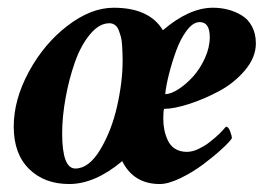

<svg xmlns="http://www.w3.org/2000/svg" viewBox="-20 -458 680 484"><path d="M396.5 -220.7Q410.6 -220.7 429.9 -233.2Q449.2 -245.6 466.8 -265.1Q484.4 -284.7 496.6 -311.5Q508.8 -338.4 508.8 -364.3Q508.8 -402.3 483.4 -402.3Q466.8 -402.3 450.9 -381.3Q435.1 -360.4 424.1 -330.1Q413.1 -299.8 405.8 -270.5Q398.4 -241.2 396.5 -220.7ZM255.9 -399.4Q230 -399.4 206.8 -371.3Q183.6 -343.3 168.7 -300.8Q153.8 -258.3 145.3 -210.9Q136.7 -163.6 136.7 -122.1Q136.7 -33.2 169.9 -33.2Q204.1 -33.2 232.7 -80.8Q261.2 -128.4 275.1 -189.9Q289.1 -251.5 289.1 -304.7Q289.1 -316.4 288.8 -323.2Q288.6 -330.1 287.8 -343.3Q287.1 -356.4 284.9 -364.5Q282.7 -372.6 279.3 -381.6Q275.9 -390.6 269.8 -395Q263.7 -399.4 255.9 -399.4ZM516.6 -438.5Q536.6 -438.5 554.7 -433.8Q572.8 -429.2 589.1 -419.4Q605.5 -409.7 615.2 -391.4Q625 -373 625 -348.6Q625 -313.5 597.7 -281Q570.3 -248.5 531.7 -228Q493.2 -207.5 455.6 -195.6Q418 -183.6 393.6 -183.6Q391.6 -177.7 391.6 -159.2Q391.6 -144 394.3 -130.6Q397 -117.2 403.1 -104Q409.2 -90.8 421.4 -83Q433.6 -75.2 451.2 -75.2Q458 -75.2 465.8 -77.1Q473.6 -79.1 481 -82.8Q488.3 -86.4 495.6 -90.8Q502.9 -95.2 509.5 -100.6Q516.1 -106 522 -110.8Q527.8 -115.7 533 -120.8Q538.1 -126 541.3 -129.4Q544.4 -132.8 546.9 -135.7L549.8 -138.7Q555.7 -138.7 560.1 -127.2Q564.5 -115.7 564.5 -109.4Q559.1 -100.6 538.8 -82Q518.6 -63.5 492.2 -43.7Q465.8 -23.9 435.1 -9Q404.3 5.9 382.8 5.9Q316.9 5.9 288.1 -51.8Q219.2 5.9 154.3 5.9Q91.8 5.9 53.2 -32.2Q14.6 -70.3 14.6 -138.7Q14.6 -207 53 -277.6Q91.3 -348.1 150.4 -393.3Q209.5 -438.5 266.6 -438.5Q356.4 -438.5 390.6 -381.8Q457 -438.5 516.6 -438.5Z"/></svg>

Font: Crimson
Style: BoldItalic
Weight: 700
Italic angle: -11°
Version: Version 0.8